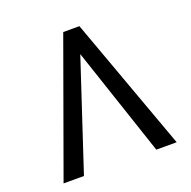

<svg xmlns="http://www.w3.org/2000/svg" viewBox="-128 -854 978 981"><g transform="rotate(-20 361.0 -363.5)"><path d="M558.2 0H669L404.8 -727.3H316.8L54 0H164.8L360.1 -591.6Z"/></g></svg>

Font: Karasuma Gothic
Style: Regular
Weight: 400
Designer: Rasmus Andersson, Ryoko Nishizuka
Foundry: Genbu
Version: Version 1.00